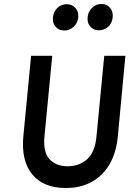

<svg xmlns="http://www.w3.org/2000/svg" viewBox="-20 -929 661 963"><path d="M310 14Q198.2 14 142 -54Q85.8 -122 97 -245L136 -649H242L203 -245Q195.6 -165 228.9 -130Q262.2 -95.1 319 -95.1Q376.7 -95.1 416.6 -130Q456.6 -165 463.9 -245L502.9 -649H608.9L571 -245Q563.1 -163 529.4 -105Q495.6 -47 439.8 -16.5Q384 14 310 14ZM302.8 -776Q274.8 -776 258.8 -794.7Q242.7 -813.4 245.6 -841.1Q247.6 -869 266.8 -888.5Q286 -908 314.9 -908Q340.4 -908 357.4 -890.2Q374.4 -872.3 372.7 -842.8Q369.6 -812.6 348.8 -794.3Q328 -776 302.8 -776ZM476.5 -777.1Q449.2 -777.1 433 -795.4Q416.7 -813.6 419.6 -842Q421.5 -869.2 441.1 -889.1Q460.7 -909 488.8 -909Q514.5 -909 530.8 -891.1Q547.2 -873.3 545.5 -843.7Q542.4 -811.7 522.4 -794.4Q502.4 -777.1 476.5 -777.1Z"/></svg>

Font: Karla
Style: Italic
Weight: 400
Italic angle: -8°
Designer: Jonathan Pinhorn
Version: Version 2.004;gftools[0.9.33]